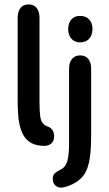

<svg xmlns="http://www.w3.org/2000/svg" viewBox="-20 -651 496 870"><path d="M181 10Q200 10 212.5 -1Q225 -12 225 -30Q226 -49 218.5 -60.5Q211 -72 198 -77Q183 -82 174 -92.5Q165 -103 162 -125.5Q159 -148 159 -188V-570Q159 -599 146 -615Q133 -631 110 -631Q86 -631 73 -615Q60 -599 60 -570V-202Q60 -134 66.5 -97Q73 -60 88 -35Q117 10 181 10ZM393 -39V-340Q393 -368 380 -384Q367 -400 343 -400Q320 -400 306.5 -384Q293 -368 293 -340V-7Q293 54 284.5 81Q276 108 252 119Q237 126 228 134.5Q219 143 219 160Q219 177 229.5 188Q240 199 256 199Q270 199 289 192Q308 185 324 175Q350 159 365 134Q380 109 386.5 67.5Q393 26 393 -39ZM343 -579Q318 -579 303.5 -563Q289 -547 289 -519Q289 -492 303.5 -475.5Q318 -459 343 -459Q369 -459 384 -475.5Q399 -492 399 -519Q399 -547 384 -563Q369 -579 343 -579Z"/></svg>

Font: Beiruti SemiBold
Style: Regular
Weight: 600
Designer: Arlette Boutros
Foundry: Boutros
Version: Version 1.41